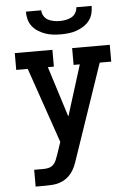

<svg xmlns="http://www.w3.org/2000/svg" viewBox="-62 -786 724 1047"><g transform="rotate(-5 300.0 -262.5)"><path d="M90 215V123H142Q156 123 170 119.5Q184 116 194.5 106Q205 96 210.5 82.5Q216 69 221 55L245 -16L103 -428H40V-520H246V-428H213L301 -150L388 -428H354V-520H560V-428H497L322 85Q316 104 308 123Q300 142 287.5 158.5Q275 175 258.5 187Q242 199 222.5 205.5Q203 212 182.5 213.5Q162 215 142 215ZM300 -600Q278 -600 256.5 -602.5Q235 -605 215 -612Q195 -619 176.5 -630.5Q158 -642 144.5 -659Q131 -676 125.5 -697Q120 -718 120 -740H204Q204 -724 213 -709Q222 -694 236.5 -686.5Q251 -679 267.5 -676Q284 -673 300 -673Q316 -673 332.5 -676Q349 -679 363.5 -686.5Q378 -694 387 -709Q396 -724 396 -740H480Q480 -718 474.5 -697Q469 -676 455.5 -659Q442 -642 423.5 -630.5Q405 -619 385 -612Q365 -605 343.5 -602.5Q322 -600 300 -600Z"/></g></svg>

Font: Iosevka Etoile Semibold
Style: Regular
Weight: 600
Designer: Belleve Invis
Foundry: Belleve Invis
Version: Version 22.1.2; ttfautohint (v1.8.4)